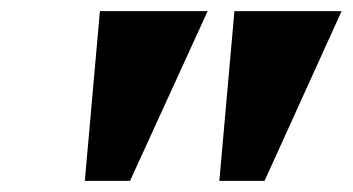

<svg xmlns="http://www.w3.org/2000/svg" viewBox="-20 -734 632 344"><path d="M132 -410 159 -714H352L213 -410ZM373 -410 400 -714H592L454 -410Z"/></svg>

Font: Noto Serif Tamil Black
Style: Italic
Weight: 900
Italic angle: -12°
Designer: Indian Type Foundry, Tom Grace, and the Monotype Design Team
Foundry: Monotype Imaging Inc.
Version: Version 2.003; ttfautohint (v1.8.4.7-5d5b)